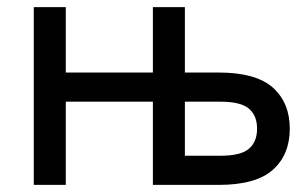

<svg xmlns="http://www.w3.org/2000/svg" viewBox="-20 -520 860 540"><path d="M410 -234H165V0H75V-500H165V-316H410V-500H500V-316H595Q700 -316 747.5 -273.5Q795 -231 795 -158Q795 -85 747.5 -42.5Q700 0 595 0H410ZM500 -234V-82H600Q657 -82 680 -101.5Q703 -121 703 -158Q703 -195 680 -214.5Q657 -234 600 -234Z"/></svg>

Font: PT Root UI Web Medium
Style: Regular
Weight: 500
Designer: Vitaly Kuzmin
Foundry: ParaType Ltd.
Version: Version 1.001W